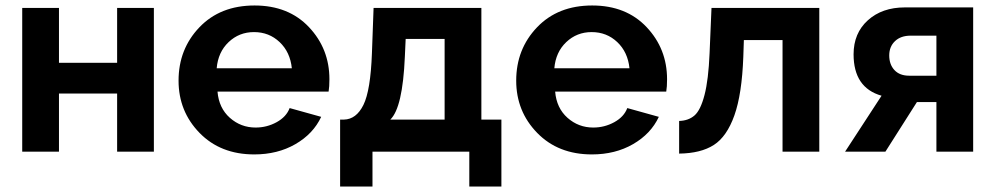

<svg xmlns="http://www.w3.org/2000/svg" viewBox="-20 -553 3629 700"><path d="M61 0V-524H195V-324H407V-524H541V0H407V-212H195V0Z M907 10Q784 10 707.5 -68.5Q631 -147 631 -259Q631 -374 707 -453.5Q783 -533 908 -533Q1032 -533 1106.5 -454Q1181 -375 1181 -264Q1181 -236 1178 -219H773Q778 -159 818 -123.5Q858 -88 912 -88Q953 -88 988.5 -107.5Q1024 -127 1036 -159L1151 -127Q1122 -65 1057 -27.5Q992 10 907 10ZM770 -304H1044Q1038 -363 999.5 -399.5Q961 -436 906 -436Q852 -436 813.5 -399.5Q775 -363 770 -304Z M1220 127V-117H1234Q1279 -118 1305 -170.5Q1331 -223 1336 -359L1342 -524H1735V-117H1808V127H1691V0H1338V127ZM1403 -117H1601V-411H1459L1456 -346Q1448 -160 1403 -117Z M2138 10Q2015 10 1938.5 -68.5Q1862 -147 1862 -259Q1862 -374 1938 -453.5Q2014 -533 2139 -533Q2263 -533 2337.5 -454Q2412 -375 2412 -264Q2412 -236 2409 -219H2004Q2009 -159 2049 -123.5Q2089 -88 2143 -88Q2184 -88 2219.5 -107.5Q2255 -127 2267 -159L2382 -127Q2353 -65 2288 -27.5Q2223 10 2138 10ZM2001 -304H2275Q2269 -363 2230.5 -399.5Q2192 -436 2137 -436Q2083 -436 2044.5 -399.5Q2006 -363 2001 -304Z M2456 7V-112Q2490 -113 2512 -132Q2534 -151 2548.5 -206.5Q2563 -262 2567 -359L2574 -524H2967V0H2833V-407H2692L2690 -346Q2685 -210 2657.5 -132.5Q2630 -55 2582.5 -24.5Q2535 6 2456 7Z M3061 0 3194 -204Q3092 -233 3092 -355Q3092 -432 3144 -479Q3196 -526 3279 -526H3528V0H3394V-181H3323L3208 0ZM3295 -277H3394V-423H3300Q3264 -423 3243 -403Q3222 -383 3222 -351Q3222 -318 3241 -297.5Q3260 -277 3295 -277Z"/></svg>

Font: Raleway-v4020
Style: Bold
Weight: 700
Designer: Matt McInerney, Pablo Impallari, Rodrigo Fuenzalida
Foundry: Matt McInerney, Pablo Impallari, Rodrigo Fuenzalida
Version: Version 4.020;PS 004.020;hotconv 1.0.88;makeotf.lib2.5.64775